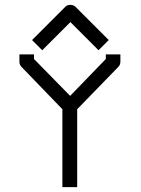

<svg xmlns="http://www.w3.org/2000/svg" viewBox="-20 -821 580 791"><path d="M298 -371V-50H237V-371L69 -545Q60 -554 60 -566V-597H120V-578L269 -426L416 -578V-597H476V-568Q476 -554 468 -546ZM133 -635 112 -656 249 -793Q257 -801 269 -801Q283 -801 291 -793L428 -656L407 -635L386 -614L270 -730L154 -614Z"/></svg>

Font: 3270 Nerd Font Mono
Style: Regular
Weight: 400
Monospace: yes
Version: Version 3.0.1;Nerd Fonts 3.0.0